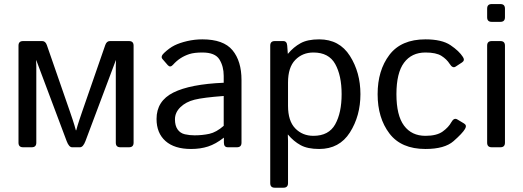

<svg xmlns="http://www.w3.org/2000/svg" viewBox="-20 -711 2527 927"><path d="M91.3 0Q69.3 0 69.3 -22V-490.7Q69.3 -512.7 91.3 -512.7H184.1Q199.2 -512.7 206.1 -493.7L317.9 -171.4Q321.3 -161.1 330.6 -133.8Q339.8 -106.4 346.2 -82H348.1Q354.5 -106.4 363.8 -133.8Q373 -161.1 376.5 -171.4L488.3 -493.7Q495.1 -512.7 510.3 -512.7H603Q625 -512.7 625 -490.7V-22Q625 0 603 0H561Q539.1 0 539.1 -22V-390.6Q539.1 -405.3 540 -419.9H539.1L392.6 -29.8Q381.3 0 366.2 0H328.1Q313 0 301.8 -29.8L155.3 -419.9H154.3Q155.3 -405.3 155.3 -390.6V-22Q155.3 0 133.3 0Z M735.8 -136.7Q735.8 -223.6 817.1 -264.2Q898.4 -304.7 1060.1 -311.5V-344.7Q1060.1 -390.6 1039.3 -424.1Q1018.6 -457.5 957 -457.5Q918 -457.5 894.5 -450Q871.1 -442.4 851.8 -429.9Q832.5 -417.5 814.9 -397.9Q801.8 -383.3 790 -396.5L764.6 -425.8Q753.9 -438 772 -455.1Q797.9 -479.5 822.3 -491.7Q846.7 -503.9 883.1 -512.5Q919.4 -521 957 -521Q1059.1 -521 1102.5 -468.5Q1146 -416 1146 -324.7V-22Q1146 0 1124 0H1080.1Q1061 0 1061 -22V-45.9H1060.1Q1021.5 -15.6 984.6 -3.7Q947.8 8.3 902.3 8.3Q822.3 8.3 779.1 -30Q735.8 -68.4 735.8 -136.7ZM824.7 -134.8Q824.7 -104.5 837.4 -86.2Q850.1 -67.9 872.6 -62.7Q895 -57.6 919.4 -57.6Q957 -57.6 990.7 -64.9Q1024.4 -72.3 1060.1 -103.5V-247.6Q961.4 -240.2 919.4 -229.7Q877.4 -219.2 851.1 -193.6Q824.7 -168 824.7 -134.8Z M1306.6 195.3Q1284.7 195.3 1284.7 173.3V-490.7Q1284.7 -512.7 1306.6 -512.7H1347.7Q1365.2 -512.7 1366.7 -490.7L1369.6 -451.7H1370.6Q1397.5 -483.9 1431.2 -502.4Q1464.8 -521 1521 -521Q1618.7 -521 1669.4 -441.2Q1720.2 -361.3 1720.2 -256.3Q1720.2 -151.4 1669.4 -71.5Q1618.7 8.3 1521 8.3Q1464.8 8.3 1431.2 -10.3Q1397.5 -28.8 1370.6 -61H1369.6Q1370.6 -46.4 1370.6 -31.2V173.3Q1370.6 195.3 1348.6 195.3ZM1370.6 -200.2Q1370.6 -127 1405.5 -91.1Q1440.4 -55.2 1493.2 -55.2Q1567.4 -55.2 1598.4 -110.8Q1629.4 -166.5 1629.4 -256.3Q1629.4 -346.2 1598.4 -401.9Q1567.4 -457.5 1493.2 -457.5Q1440.4 -457.5 1405.5 -421.6Q1370.6 -385.7 1370.6 -312.5Z M1803.2 -256.3Q1803.2 -371.1 1860.1 -446Q1917 -521 2034.2 -521Q2113.3 -521 2155 -492.9Q2196.8 -464.8 2215.3 -435.5Q2225.6 -419.4 2210.9 -409.7L2180.2 -389.6Q2165.5 -379.4 2150.9 -402.8Q2136.7 -425.3 2111.1 -441.4Q2085.4 -457.5 2034.2 -457.5Q1967.3 -457.5 1930.7 -408.2Q1894 -358.9 1894 -256.3Q1894 -153.8 1930.7 -104.5Q1967.3 -55.2 2034.2 -55.2Q2088.4 -55.2 2117.2 -75.9Q2146 -96.7 2159.2 -121.1Q2171.9 -144 2188 -134.3L2220.7 -114.7Q2235.4 -106 2225.1 -88.4Q2212.9 -67.4 2169.7 -29.5Q2126.5 8.3 2034.2 8.3Q1917 8.3 1860.1 -66.7Q1803.2 -141.6 1803.2 -256.3Z M2354 0Q2332 0 2332 -22V-490.7Q2332 -512.7 2354 -512.7H2396Q2418 -512.7 2418 -490.7V-22Q2418 0 2396 0ZM2354 -605.5Q2332 -605.5 2332 -627.4V-669.4Q2332 -691.4 2354 -691.4H2396Q2418 -691.4 2418 -669.4V-627.4Q2418 -605.5 2396 -605.5Z"/></svg>

Font: Istok Web
Style: Regular
Weight: 400
Designer: Andrey V. Panov
Foundry: Andrey V. Panov
Version: Version 1.0.2g